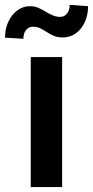

<svg xmlns="http://www.w3.org/2000/svg" viewBox="-59 -760 377 780"><path d="M193.4 -528.3V0H65.9V-528.3ZM224.1 -740.2 298.8 -734.9Q298.8 -699.2 285.6 -670.4Q272.5 -641.6 249.3 -624.8Q226.1 -607.9 196.3 -607.9Q174.8 -607.9 159.4 -614.5Q144 -621.1 131.3 -629.6Q118.7 -638.2 105.2 -644.8Q91.8 -651.4 74.2 -651.4Q58.1 -651.4 47.1 -638.4Q36.1 -625.5 36.1 -602.5L-38.6 -606.9Q-38.6 -642.1 -25.4 -671.1Q-12.2 -700.2 11 -717.5Q34.2 -734.9 63.5 -734.9Q81.5 -734.9 96.7 -728.3Q111.8 -721.7 125.7 -713.1Q139.6 -704.6 154.3 -698Q168.9 -691.4 186 -691.4Q201.7 -691.4 212.9 -704.6Q224.1 -717.8 224.1 -740.2Z"/></svg>

Font: Roboto SemiCondensed SemiBold
Style: Regular
Weight: 600
Width: 4
Designer: Christian Robertson
Foundry: Google
Version: Version 3.009; 2024